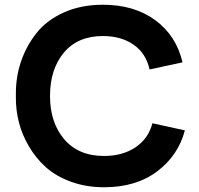

<svg xmlns="http://www.w3.org/2000/svg" viewBox="-20 -771 839 810"><path d="M419 19Q343 19 279 -4.5Q215 -28 173 -66Q131 -104 102 -153.5Q73 -203 60 -254Q47 -305 47 -356V-378Q47 -448 69 -512.5Q91 -577 134 -631.5Q177 -686 249.5 -718.5Q322 -751 414 -751Q547 -751 635.5 -685.5Q724 -620 750 -508L611 -478Q596 -546 543.5 -582.5Q491 -619 414 -619Q308 -619 249.5 -549Q191 -479 191 -366Q191 -254 251 -183.5Q311 -113 419 -113Q497 -113 551.5 -149.5Q606 -186 623 -251L760 -221Q732 -115 643 -48Q554 19 419 19Z"/></svg>

Font: Cazoo Sans SemiBold
Style: Regular
Weight: 600
Designer: Jonathan Barnbrook, Julián Moncada
Foundry: Barnbrook Fonts
Version: Version 2.000;Glyphs 3.2.3 (3260)